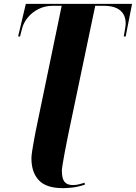

<svg xmlns="http://www.w3.org/2000/svg" viewBox="-20 -734 705 996"><path d="M306 242Q220 242 181.5 201Q143 160 143 87Q143 75 147 48Q151 21 156.5 -7.5Q162 -36 165 -53L300 -704H255Q213 -704 179.5 -687Q146 -670 124 -643Q102 -616 94 -584L84 -545H74L114 -714H665L632 -545H622Q625 -562 628.5 -582.5Q632 -603 632 -612Q632 -656 603.5 -680Q575 -704 516 -704H474L335 -41Q332 -27 326.5 1.5Q321 30 315 61Q309 92 305 117.5Q301 143 301 151Q301 192 314.5 209Q328 226 358 226Q375 226 390 222Q405 218 419 214L420 224Q383 236 355 239Q327 242 306 242Z"/></svg>

Font: Noto Serif Display ExtraCondensed Black
Style: Italic
Weight: 900
Width: 2
Italic angle: -12°
Designer: Monotype Design Team
Foundry: Monotype Imaging Inc.
Version: Version 2.009